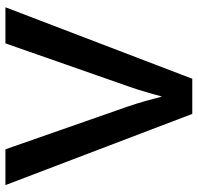

<svg xmlns="http://www.w3.org/2000/svg" viewBox="-30 -698 728 707"><g transform="rotate(90 333.5 -344.0)"><path d="M296.9 -451.2 139.2 -0.5H6.3L269.5 -688.5H398.9L661.1 -0.5H529.3L372.1 -450.2Q360.4 -484.4 351.6 -515.6Q342.8 -546.9 335 -577.1Q330.1 -557.6 323.2 -534.2Q316.4 -510.7 309.6 -488.8Q302.7 -466.8 296.9 -451.2Z"/></g></svg>

Font: Arimo SemiBold
Style: Regular
Weight: 600
Designer: Steve Matteson
Foundry: Monotype Imaging Inc.
Version: Version 1.33